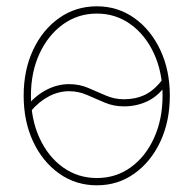

<svg xmlns="http://www.w3.org/2000/svg" viewBox="-20 -563 598 594"><path d="M279.8 10.3Q214.4 10.3 163.1 -26.1Q111.8 -62.5 82.5 -125Q53.2 -187.5 53.2 -267.1Q53.2 -346.2 82.5 -408.7Q111.8 -471.2 163.1 -507.3Q214.4 -543.5 279.8 -543.5Q344.2 -543.5 395.3 -507.3Q446.3 -471.2 475.8 -408.7Q505.4 -346.2 505.4 -267.1Q505.4 -187.5 476.1 -125Q446.8 -62.5 395.8 -26.1Q344.7 10.3 279.8 10.3ZM279.8 -12.2Q338.4 -12.2 384.3 -45.2Q430.2 -78.1 456.5 -136Q482.9 -193.8 482.9 -267.1Q482.9 -339.8 456.3 -397.5Q429.7 -455.1 383.8 -488Q337.9 -521 279.8 -521Q221.2 -521 175 -487.8Q128.9 -454.6 102.3 -397.2Q75.7 -339.8 75.7 -267.1Q75.7 -193.8 102.3 -136Q128.9 -78.1 175 -45.2Q221.2 -12.2 279.8 -12.2ZM74.2 -217.8 61.5 -232.4Q87.4 -265.6 122.1 -284.2Q156.7 -302.7 193.8 -302.7Q225.6 -302.7 252.9 -291Q280.3 -279.3 307.1 -267.6Q334 -255.9 363.8 -255.9Q399.9 -255.9 429 -270Q458 -284.2 482.9 -317.4L496.6 -304.7Q472.2 -267.6 438 -250.7Q403.8 -233.9 363.8 -233.9Q331.5 -233.9 304 -245.6Q276.4 -257.3 249.8 -269Q223.1 -280.8 193.8 -280.8Q161.1 -280.8 130.6 -264.6Q100.1 -248.5 74.2 -217.8Z"/></svg>

Font: Inter 20pt Thin
Style: Regular
Weight: 250
Version: Version 4.001;git-66647c0bb